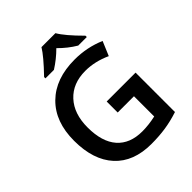

<svg xmlns="http://www.w3.org/2000/svg" viewBox="-255 -1078 1235 1235"><g transform="rotate(-45 363.0 -460.5)"><path d="M386.2 -387.2H648.9V-28.8Q584.5 -7.8 525.1 1Q465.8 9.8 397 9.8Q234.9 9.8 147 -86.2Q59.1 -182.1 59.1 -356.9Q59.1 -529.3 158.2 -626.7Q257.3 -724.1 431.2 -724.1Q543 -724.1 643.1 -681.2L602.1 -584Q515.1 -624 428.2 -624Q314 -624 247.6 -552.2Q181.2 -480.5 181.2 -356Q181.2 -225.1 241 -157Q300.8 -88.9 413.1 -88.9Q469.7 -88.9 534.2 -103V-287.1H386.2ZM511.2 -771Q451.2 -806.6 399.9 -858.9Q349.6 -808.6 290 -771H212.9V-783.2Q306.2 -879.9 336.9 -931.2H463.9Q494.6 -877.4 588.9 -783.2V-771Z"/></g></svg>

Font: JBL Sans
Style: Semibold
Weight: 600
Version: Version 1.10